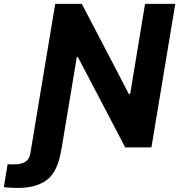

<svg xmlns="http://www.w3.org/2000/svg" viewBox="-141 -747 909 973"><path d="M-47.9 205.3Q-96.6 205.3 -121.4 201L-102.6 85.2Q-89.5 86.3 -76.7 86.3Q-60 86.3 -51.1 85.2Q-42.3 84.2 -34.1 81.7Q4.6 72.8 12.4 33L138.8 -727.3H273.8L512.4 -269.9H518.5L594.1 -727.3H747.2L626.4 0H493.6L253.9 -457.7H248.2L171.9 0L165.5 33.4Q144.9 137.1 84.2 173.3Q32 205.3 -47.9 205.3Z"/></svg>

Font: Linik Sans
Style: Bold Italic
Weight: 700
Italic angle: 9°
Designer: Fonts by Rasmus Andersson / Changes by Cristiano Sobral with parts from Marc Monis
Foundry: rsms
Version: Version 3.020; ttfautohint (v1.6)